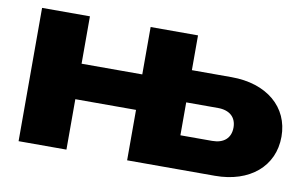

<svg xmlns="http://www.w3.org/2000/svg" viewBox="-64 -691 1289 810"><g transform="rotate(10 580.5 -285.5)"><path d="M261 0V-216H521V0H897C1046 0 1145 -84 1145 -211C1145 -338 1045 -422 894 -422H724V-571H521V-368H261V-571H56V0ZM724 -284H860C910 -284 939 -258 939 -214C939 -169 910 -143 860 -143H724Z"/></g></svg>

Font: Bounded
Style: Bold
Weight: 700
Designer: Vlad Churkin
Version: Version 3.0